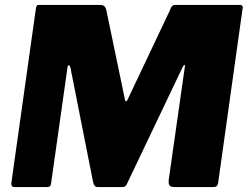

<svg xmlns="http://www.w3.org/2000/svg" viewBox="-20 -762 1009 782"><path d="M169 0C181 0 187 -3 188 -15L255 -488C255 -492 257 -496 260 -496C263 -496 265 -493 267 -486L359 -21C363 -5 368 0 380 0H475C487 0 492 -2 497 -13L724 -489C727 -495 730 -498 731 -498C732 -498 733 -497 733 -495V-491L667 -28C667 -25 667 -23 667 -21C667 -7 672 0 691 0H841C862 0 866 -2 869 -21L968 -727C968 -729 969 -730 969 -732C969 -739 964 -742 956 -742H696C684 -742 677 -737 672 -720L500 -357C498 -352 496 -350 493 -350C490 -350 489 -352 489 -356L413 -721C410 -735 402 -742 389 -742H143C130 -742 129 -741 126 -726L26 -15C26 -3 30 0 42 0Z"/></svg>

Font: Libre Franklin ExtraBold
Style: Italic
Weight: 800
Italic angle: -8°
Designer: Pablo Impallari, Rodrigo Fuenzalida
Foundry: Impallari Type
Version: Version 1.002; ttfautohint (v1.5)